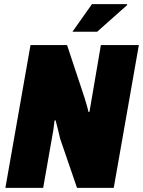

<svg xmlns="http://www.w3.org/2000/svg" viewBox="-20 -905 689 925"><path d="M6 0 127 -688H303L378 -462Q383 -448 388 -431.5Q393 -415 398 -398Q403 -381 406 -366H411Q415 -390 420 -419Q425 -448 429 -471L466 -688H649L528 0H351L270 -236Q266 -255 259.5 -280Q253 -305 248 -325H243Q241 -304 237 -278Q233 -252 229 -233L188 0ZM329 -752 423 -885H592L593 -881L448 -752Z"/></svg>

Font: Archivo Condensed Black
Style: Italic
Weight: 900
Width: 3
Italic angle: -10°
Designer: Hector Gatti
Foundry: Omnibus-Type
Version: Version 2.001